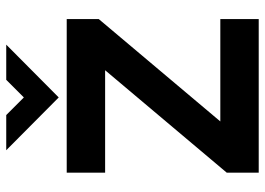

<svg xmlns="http://www.w3.org/2000/svg" viewBox="-134 -694 829 600"><g transform="rotate(-90 280.0 -394.5)"><path d="M40 0V-100L360 -480H40V-600H520V-500L200 -120H520V0ZM440 -789H330L275 -734L220 -789H110L275 -625Z"/></g></svg>

Font: Gauge Heavy
Style: Bold
Weight: 900
Designer: Daniel Pimley
Foundry: Daniel Pimley
Version: Version 1.003;PS 001.001;hotconv 1.0.56